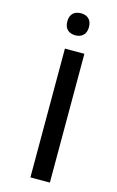

<svg xmlns="http://www.w3.org/2000/svg" viewBox="-137 -974 629 1028"><g transform="rotate(15 177.0 -459.5)"><path d="M179.2 -918.9C144.5 -918.9 118.2 -901.4 118.2 -857.9C118.2 -814.9 144.5 -796.9 179.2 -796.9C210.9 -796.9 238.3 -814.9 238.3 -857.9C238.3 -901.4 210.9 -918.9 179.2 -918.9ZM251.5 -713.9H143.6V0H251.5Z"/></g></svg>

Font: Noto Reveo Sans
Style: Regular
Weight: 500
Designer: Monotype Design Team
Foundry: Monotype Imaging Inc.
Version: Version 2.007